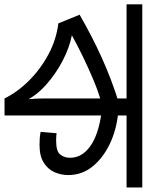

<svg xmlns="http://www.w3.org/2000/svg" viewBox="72 -744 662 867"><g transform="rotate(90 403.5 -311.0)"><path d="M817 -622V-551H492V-489V-473V0H415Q386 -59 334 -111Q282 -163 215.5 -198.5Q149 -234 76 -243L37 -339Q134 -395 231 -439Q328 -483 437 -517L415 -475V-551H-10V-622ZM415 -467 436 -438Q385 -424 330.5 -401Q276 -378 224.5 -353Q173 -328 130 -304Q186 -293 245.5 -262Q305 -231 354.5 -186.5Q404 -142 428 -90L420 -88Q418 -111 416.5 -134Q415 -157 415 -189ZM761 -288Q761 -255 748 -225.5Q735 -196 705 -177Q675 -158 625 -158Q609 -158 594.5 -159Q580 -160 566 -163L572 -235Q578 -234 586.5 -233.5Q595 -233 606 -233Q654 -233 668.5 -251.5Q683 -270 683 -296Q683 -349 631.5 -386.5Q580 -424 479 -438L482 -513Q559 -505 622 -474.5Q685 -444 723 -396.5Q761 -349 761 -288Z"/></g></svg>

Font: bangla25
Style: Book
Weight: 400
Designer: Jelle Bosma - Monotype Design Team
Foundry: Monotype Imaging Inc.
Version: Version 2.003